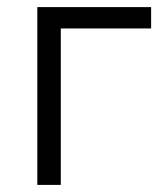

<svg xmlns="http://www.w3.org/2000/svg" viewBox="-20 -520 470 540"><path d="M85 -500H405V-440H151V0H85Z"/></svg>

Font: Retni Sans
Style: Regular
Weight: 400
Designer: Vitaly Kuzmin
Foundry: ParaType Ltd.
Version: Version 1.00;March 2, 2019;FontCreator 11.5.0.2425 64-bit; t